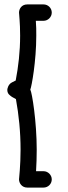

<svg xmlns="http://www.w3.org/2000/svg" viewBox="-20 -812 309 868"><path d="M66 -755C66 -745 71 -713 71 -651C71 -578 63 -511 51 -448L35 -440C16 -431 13 -409 13 -406C13 -387 25 -381 34 -374L52 -364C65 -293 73 -216 73 -135C73 -63 66 -5 66 -1C66 16 79 36 103 36H177C197 36 214 20 214 -1C214 -21 197 -38 177 -38H143C145 -70 146 -103 146 -135C146 -262 125 -393 117 -407C123 -421 144 -535 144 -651C144 -673 144 -696 142 -718H177C197 -718 214 -735 214 -755C214 -776 197 -792 177 -792H103C77 -792 66 -771 66 -755Z"/></svg>

Font: LS
Style: Regular
Weight: 400
Designer: BSozoo
Foundry: BSozoo
Version: Version 001.000